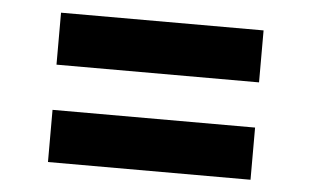

<svg xmlns="http://www.w3.org/2000/svg" viewBox="-36 -523 752 463"><g transform="rotate(5 340.0 -291.0)"><path d="M94.5 -345.9V-471.7H584.8V-345.9ZM94.5 -110.2V-236.5H584.8V-110.2Z"/></g></svg>

Font: Inter V
Style: 
Weight: 400
Designer: Rasmus Andersson
Foundry: rsms
Version: Version 4.000;git-a3f224843